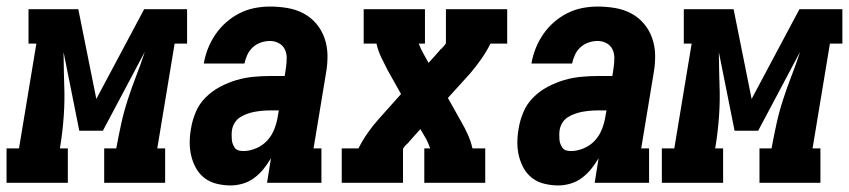

<svg xmlns="http://www.w3.org/2000/svg" viewBox="-58 -558 2591 586"><path d="M-38 0V-105H0L53 -425H29V-530H181L236 -256L382 -530H513V-425H475L422 -105H446V0H260V-105H297V-106Q304 -144 312 -180.5Q320 -217 332 -254Q344 -291 358 -327Q372 -363 384 -400L256 -159H184L136 -399Q136 -383 136.5 -367Q137 -351 137 -336L138 -300Q140 -252 136.5 -203Q133 -154 125 -106V-105H149V0Z M646 8Q625 8 604 3Q583 -2 567 -14Q551 -26 541 -43.5Q531 -61 526 -81Q521 -101 521 -122.5Q521 -144 525 -166Q529 -191 539.5 -216Q550 -241 569.5 -260.5Q589 -280 613.5 -293Q638 -306 663.5 -313.5Q689 -321 715 -323.5Q741 -326 766 -326H811L815 -353Q817 -367 817 -381.5Q817 -396 811 -408Q805 -420 792.5 -426.5Q780 -433 766 -433Q753 -433 739 -428.5Q725 -424 714 -414Q703 -404 697 -391Q691 -378 688 -364H564Q568 -388 577 -410.5Q586 -433 600 -453.5Q614 -474 633 -490.5Q652 -507 674 -518Q696 -529 719.5 -533.5Q743 -538 766 -538Q793 -538 819.5 -533.5Q846 -529 868.5 -517Q891 -505 907.5 -485.5Q924 -466 932.5 -441.5Q941 -417 941.5 -390Q942 -363 937 -335L899 -105H923V0H757L769 -75Q759 -58 746.5 -42.5Q734 -27 718 -15Q702 -3 683 2.5Q664 8 646 8Q646 8 646 8Q646 8 646 8ZM685 -97Q704 -97 724 -105.5Q744 -114 758 -129.5Q772 -145 779.5 -164.5Q787 -184 790 -204L793 -221H766Q755 -221 743.5 -220Q732 -219 720.5 -217Q709 -215 697.5 -211Q686 -207 675.5 -200.5Q665 -194 658.5 -183.5Q652 -173 650 -161Q649 -154 649 -146.5Q649 -139 649.5 -132Q650 -125 652.5 -118.5Q655 -112 659 -106.5Q663 -101 670 -99Q677 -97 685 -97Z M985 0V-105H1036Q1048 -129 1064 -152Q1080 -175 1099 -196L1166 -271L1125 -344Q1115 -363 1105.5 -383Q1096 -403 1091 -425H1052V-530H1239V-425H1220Q1223 -417 1226.5 -409.5Q1230 -402 1234 -395L1250 -366L1284 -404Q1285 -405 1285.5 -406Q1286 -407 1287 -408Q1287 -408 1287 -408Q1287 -408 1287 -408H1288Q1292 -412 1296 -416.5Q1300 -421 1303 -426V-530H1490V-425H1439Q1427 -401 1411 -378Q1395 -355 1377 -334L1309 -259L1350 -186Q1361 -167 1370 -147Q1379 -127 1384 -105H1423V0H1237V-105H1255Q1252 -113 1249 -120.5Q1246 -128 1242 -135L1225 -164L1191 -126Q1190 -125 1189.5 -124Q1189 -123 1188 -122Q1188 -122 1188 -122Q1188 -122 1188 -122Q1183 -118 1179 -113.5Q1175 -109 1172 -104V0Z M1646 8Q1625 8 1604 3Q1583 -2 1567 -14Q1551 -26 1541 -43.5Q1531 -61 1526 -81Q1521 -101 1521 -122.5Q1521 -144 1525 -166Q1529 -191 1539.5 -216Q1550 -241 1569.5 -260.5Q1589 -280 1613.5 -293Q1638 -306 1663.5 -313.5Q1689 -321 1715 -323.5Q1741 -326 1766 -326H1811L1815 -353Q1817 -367 1817 -381.5Q1817 -396 1811 -408Q1805 -420 1792.5 -426.5Q1780 -433 1766 -433Q1753 -433 1739 -428.5Q1725 -424 1714 -414Q1703 -404 1697 -391Q1691 -378 1688 -364H1564Q1568 -388 1577 -410.5Q1586 -433 1600 -453.5Q1614 -474 1633 -490.5Q1652 -507 1674 -518Q1696 -529 1719.5 -533.5Q1743 -538 1766 -538Q1793 -538 1819.5 -533.5Q1846 -529 1868.5 -517Q1891 -505 1907.5 -485.5Q1924 -466 1932.5 -441.5Q1941 -417 1941.5 -390Q1942 -363 1937 -335L1899 -105H1923V0H1757L1769 -75Q1759 -58 1746.5 -42.5Q1734 -27 1718 -15Q1702 -3 1683 2.5Q1664 8 1646 8Q1646 8 1646 8Q1646 8 1646 8ZM1685 -97Q1704 -97 1724 -105.5Q1744 -114 1758 -129.5Q1772 -145 1779.5 -164.5Q1787 -184 1790 -204L1793 -221H1766Q1755 -221 1743.5 -220Q1732 -219 1720.5 -217Q1709 -215 1697.5 -211Q1686 -207 1675.5 -200.5Q1665 -194 1658.5 -183.5Q1652 -173 1650 -161Q1649 -154 1649 -146.5Q1649 -139 1649.5 -132Q1650 -125 1652.5 -118.5Q1655 -112 1659 -106.5Q1663 -101 1670 -99Q1677 -97 1685 -97Z M1962 0V-105H2000L2053 -425H2029V-530H2181L2236 -256L2382 -530H2513V-425H2475L2422 -105H2446V0H2260V-105H2297V-106Q2304 -144 2312 -180.5Q2320 -217 2332 -254Q2344 -291 2358 -327Q2372 -363 2384 -400L2256 -159H2184L2136 -399Q2136 -383 2136.5 -367Q2137 -351 2137 -336L2138 -300Q2140 -252 2136.5 -203Q2133 -154 2125 -106V-105H2149V0Z"/></svg>

Font: Iosevka Curly Slab XBdObl
Style: Regular
Weight: 800
Italic angle: -9°
Monospace: yes
Designer: Belleve Invis
Foundry: Belleve Invis
Version: Version 11.1.0; ttfautohint (v1.8.3)